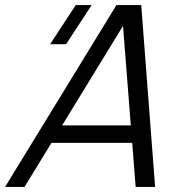

<svg xmlns="http://www.w3.org/2000/svg" viewBox="-91 -740 750 760"><path d="M446 0H523L468 -720H370L-71 0H6L112.8 -174.5H432.3ZM170.4 -565 272 -720H209L107.4 -565ZM154.8 -243.5 395.9 -637.5 426.8 -243.5Z"/></svg>

Font: Manrope
Style: RegularItalic
Weight: 400
Italic angle: -15°
Designer: Mikhail Sharanda
Foundry: Mikhail Sharanda
Version: Version 4.502;hotconv 1.0.109;makeotfexe 2.5.65596